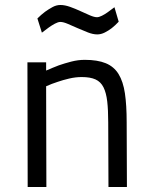

<svg xmlns="http://www.w3.org/2000/svg" viewBox="-20 -750 613 770"><path d="M91 0 90 -500H165V-467Q190 -478 216 -488Q239 -496 266 -503Q293 -510 320 -510Q371 -510 404 -496.5Q437 -483 455.5 -453Q474 -423 481 -375.5Q488 -328 488 -260L489 0H415L414 -259Q414 -309 410 -343.5Q406 -378 395 -400Q384 -422 363 -431.5Q342 -441 308 -441Q283 -441 257.5 -435Q232 -429 212 -422Q187 -414 165 -404L166 0ZM456 -663Q442 -648 428 -637Q415 -627 400 -619.5Q385 -612 370 -612Q353 -612 332.5 -620Q312 -628 291.5 -637Q271 -646 252.5 -654Q234 -662 222 -662Q213 -662 200 -655Q187 -648 176 -640Q162 -630 148 -619L130 -676Q145 -691 161 -703Q175 -713 190.5 -721.5Q206 -730 222 -730Q240 -730 261 -722.5Q282 -715 302.5 -705.5Q323 -696 340.5 -688.5Q358 -681 369 -681Q377 -681 389 -687Q401 -693 412 -701Q425 -710 439 -721Z"/></svg>

Font: Panefresco 400wt
Style: Regular
Weight: 400
Foundry: Campivisivi & Chank Co
Version: Version 1.002